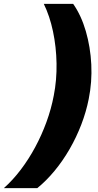

<svg xmlns="http://www.w3.org/2000/svg" viewBox="-97 -813 510 1000"><path d="M284 -793Q326 -733 350 -650.5Q374 -568 378.5 -477Q383 -386 365 -297Q352 -231 326.5 -164.5Q301 -98 265.5 -36.5Q230 25 187 77Q144 129 97 167H-77Q-30 125 11 71Q52 17 86 -46Q120 -109 145 -177.5Q170 -246 183 -315Q199 -396 197.5 -482.5Q196 -569 179 -649.5Q162 -730 131 -793Z"/></svg>

Font: Mona Sans ExtraLight Black
Style: Italic
Weight: 900
Italic angle: -11.6951°
Version: Version 2.000